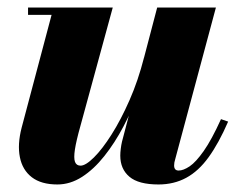

<svg xmlns="http://www.w3.org/2000/svg" viewBox="-20 -480 636 510"><path d="M132.5 10Q89.5 10 64.5 -9.2Q39.5 -28.5 32.8 -62.5Q26 -96.5 37.5 -141L117 -440.5H54.5V-460H279.5L193.5 -145Q182.5 -106 179 -83Q175.5 -60 179.2 -50Q183 -40 194 -40Q207.5 -40 229.5 -61.8Q251.5 -83.5 276.2 -122.5Q301 -161.5 324 -213.8Q347 -266 362.5 -327H378Q366.5 -282 348.8 -235Q331 -188 308 -144.2Q285 -100.5 257.2 -65.5Q229.5 -30.5 198 -10.2Q166.5 10 132.5 10ZM401 10Q348 10 323.8 -10.5Q299.5 -31 299.5 -66.5Q299.5 -75 300.8 -85Q302 -95 304 -103.5L397.5 -460H553.5L445.5 -57.5Q444 -53 443.2 -48.5Q442.5 -44 442.5 -40.5Q442.5 -27 454.5 -27Q467 -27 483.8 -38.2Q500.5 -49.5 521.2 -79Q542 -108.5 567 -163.5L586 -157Q561 -99.5 534.2 -62.5Q507.5 -25.5 474.8 -7.8Q442 10 401 10Z"/></svg>

Font: Bodoni Moda 11pt ExtraBold
Style: Italic
Weight: 800
Italic angle: -13°
Version: Version 2.004